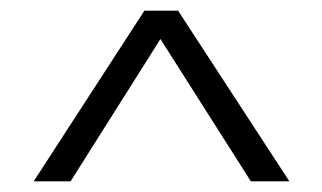

<svg xmlns="http://www.w3.org/2000/svg" viewBox="-20 -770 602 359"><path d="M112 -431H43L250 -750H313L521 -431H449L280 -697Z"/></svg>

Font: Ledger
Style: Regular
Weight: 400
Designer: Denis Masharov
Foundry: Denis Masharov
Version: 1.001